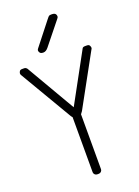

<svg xmlns="http://www.w3.org/2000/svg" viewBox="-176 -1005 783 1078"><g transform="rotate(-20 216.0 -466.0)"><path d="M392 -700H403Q415 -700 419 -692.5Q423 -685 423 -680Q423 -675 420 -670V-671L251 -363Q243 -351 240 -348V-20Q240 -12 234 -6Q228 0 220 0H210Q202 0 196 -6Q190 -12 190 -20V-349Q185 -354 181 -361L-1 -670Q-4 -675 -4 -680Q-4 -685 0 -692.5Q4 -700 16 -700H28Q38 -700 45 -691L215 -399L376 -694Q380 -700 392 -700ZM278 -932Q304 -932 304 -909Q304 -904 297 -896L190 -763Q176 -746 160.5 -746Q145 -746 140 -753.5Q135 -761 135 -766.5Q135 -772 140 -778L247 -914Q251 -918 252 -920Q253 -922 255.5 -924.5Q258 -927 259 -927.5Q260 -928 263 -930Q266 -932 268 -931.5Q270 -931 273 -931.5Q276 -932 278 -932Z"/></g></svg>

Font: Text Me One
Style: Regular
Weight: 400
Designer: Julia Petretta
Foundry: Julia Petretta
Version: Version 1.003